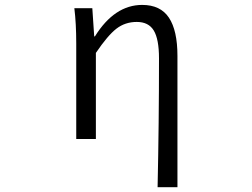

<svg xmlns="http://www.w3.org/2000/svg" viewBox="-20 -574 1040 793"><path d="M712.9 199.2H630.9Q636.7 -66.4 636.7 -333Q636.7 -412.1 615.2 -447.8Q593.8 -483.4 544.9 -483.4Q497.1 -483.4 460.9 -455.6Q424.8 -427.7 376 -355.5V0H294.9V-394.5Q294.9 -476.6 287.1 -540H361.3L369.1 -423.8H372.1Q453.1 -553.7 567.4 -553.7Q642.6 -553.7 677.7 -501Q712.9 -448.2 712.9 -342.8Z"/></svg>

Font: GenEi Gothic M SemiLight
Style: Regular
Weight: 350
Designer: o_tamon (Modified); [Source Han Sans]
Ryoko NISHIZUKA  (kana & ideographs); Paul D. Hunt (Latin, Greek & Cyrillic); Wenl
Version: Version 1.1a;Original Version 1.004